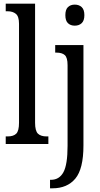

<svg xmlns="http://www.w3.org/2000/svg" viewBox="-20 -780 540 1040"><path d="M334 -698Q334 -728 348 -741.5Q362 -755 385 -755Q408 -755 422.5 -741.5Q437 -728 437 -698Q437 -668 422.5 -654.5Q408 -641 385 -641Q362 -641 348 -654.5Q334 -668 334 -698ZM251 194H256Q301 194 323.5 153Q346 112 346 10V-427Q346 -468 331 -481.5Q316 -495 286 -495H279V-536H432V8Q432 135 388 187.5Q344 240 264 240H251ZM11 -41H21Q53 -41 68 -56Q83 -71 83 -115V-651Q83 -691 66 -705Q49 -719 21 -719H11V-760H170V-115Q170 -71 185.5 -56Q201 -41 233 -41H242V0H11Z"/></svg>

Font: Noto Serif Cond
Style: Regular
Weight: 400
Width: 3
Designer: Monotype Design Team
Foundry: Monotype Imaging Inc.
Version: Version 1.001